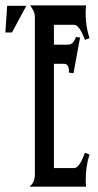

<svg xmlns="http://www.w3.org/2000/svg" viewBox="-28 -704 369 724"><path d="M82.5 0Q94.2 -8.3 98.9 -20.8Q103.5 -33.2 103.5 -46.4V-639.6Q103.5 -652.3 98.1 -663.3Q92.8 -674.3 85.4 -683.6H296.4Q293.5 -652.8 296.6 -621.3Q299.8 -589.8 309.6 -560.1L292.5 -553.7Q290 -559.6 286.1 -569.1Q282.2 -578.6 277.1 -587.6Q272 -596.7 265.4 -603.5Q258.8 -610.4 251 -610.4H175.3V-535.6H227.5Q240.2 -535.6 247.6 -544.4Q254.9 -553.2 258.3 -564.5L273.9 -562.5L249 -427.7L231.9 -430.2Q232.4 -435.1 231.9 -440.7Q231.4 -446.3 229.7 -451.4Q228 -456.5 224.1 -460Q220.2 -463.4 213.9 -463.4H175.3V-70.3H251Q258.8 -70.3 265.4 -77.1Q272 -84 277.1 -93.3Q282.2 -102.5 286.1 -112.3Q290 -122.1 292.5 -127.9L309.6 -121.1Q302.2 -99.1 298.8 -75.7Q295.4 -52.2 295.4 -28.8Q295.4 -21.5 295.4 -14.2Q295.4 -6.8 296.4 0ZM-1 -682.1H71.3L17.1 -581.5H-7.8Z"/></svg>

Font: XAYAX
Style: Regular
Weight: 400
Designer: Peter Wiegel
Foundry: Peter Wiegel
Version: Version 1.000 2009 initial release